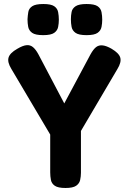

<svg xmlns="http://www.w3.org/2000/svg" viewBox="-20 -925 642 956"><path d="M536 -682Q573 -660 579 -637.5Q585 -615 565 -582L383 -273V-65Q383 -46 379 -28.5Q375 -11 359 0Q343 11 306 11Q269 11 253 0Q237 -11 233.5 -29Q230 -47 230 -67V-255L37 -581Q16 -615 22.5 -638Q29 -661 66 -682Q93 -698 111.5 -700Q130 -702 144 -690.5Q158 -679 171 -655L300 -410L431 -655Q445 -680 458.5 -690.5Q472 -701 491 -699Q510 -697 536 -682ZM411 -750Q372 -750 356 -761.5Q340 -773 336.5 -791Q333 -809 333 -829Q333 -848 336.5 -865.5Q340 -883 356.5 -894Q373 -905 411 -905Q450 -905 466 -894Q482 -883 485.5 -864.5Q489 -846 489 -827Q489 -809 485.5 -791Q482 -773 466 -761.5Q450 -750 411 -750ZM195 -750Q156 -750 140 -761.5Q124 -773 120.5 -791Q117 -809 117 -829Q118 -848 121 -865.5Q124 -883 140.5 -894Q157 -905 196 -905Q234 -905 250 -894Q266 -883 269.5 -864.5Q273 -846 273 -827Q273 -809 269.5 -791Q266 -773 250 -761.5Q234 -750 195 -750Z"/></svg>

Font: Fredoka SemiCondensed SemiBold
Style: Regular
Weight: 600
Width: 4
Designer: Ben Nathan
Foundry: Milena B. Brandão, Ben Nathan
Version: Version 2.001